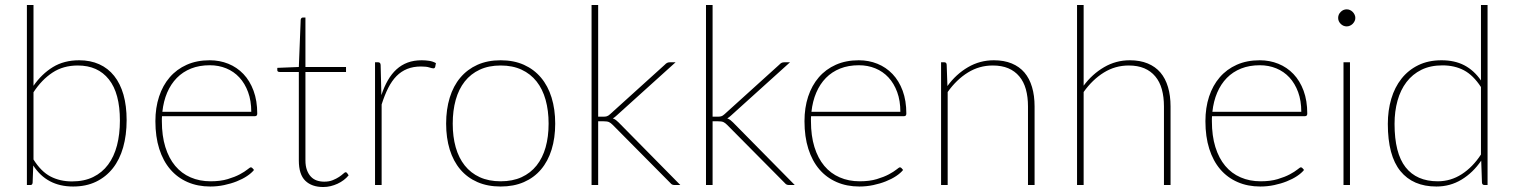

<svg xmlns="http://www.w3.org/2000/svg" viewBox="-20 -743 6082 771"><path d="M114.5 -102.5Q145 -54 183 -34.2Q221 -14.5 269 -14.5Q318 -14.5 354.2 -32.2Q390.5 -50 414.2 -82Q438 -114 449.8 -159Q461.5 -204 461.5 -259Q461.5 -368.5 417.2 -424.2Q373 -480 292.5 -480Q234 -480 190.8 -451.5Q147.5 -423 114.5 -372.5ZM114.5 -398.5Q147.5 -446 192.2 -473.5Q237 -501 298 -501Q343 -501 378.5 -485Q414 -469 438.5 -438.2Q463 -407.5 475.8 -362.8Q488.5 -318 488.5 -260.5Q488.5 -200.5 474.5 -151.2Q460.5 -102 433 -67.2Q405.5 -32.5 365.5 -13.2Q325.5 6 273.5 6Q168 6 113.5 -78.5L111 -9Q110.5 -5.5 108.8 -2.8Q107 0 102 0H88V-723H114.5Z M989 -294Q989 -338.5 976.2 -373.2Q963.5 -408 941.2 -432Q919 -456 888.5 -468.5Q858 -481 822.5 -481Q780.5 -481 747.2 -467.8Q714 -454.5 690 -430Q666 -405.5 651.2 -371Q636.5 -336.5 632 -294ZM1000 -60.5Q990 -48 972 -36Q954 -24 930.8 -14.8Q907.5 -5.5 880.2 0.2Q853 6 824.5 6Q774 6 733.2 -11.8Q692.5 -29.5 663.8 -63Q635 -96.5 619.5 -145.2Q604 -194 604 -256.5Q604 -310.5 618.8 -355.2Q633.5 -400 661.5 -432.5Q689.5 -465 730 -483Q770.5 -501 822 -501Q862 -501 896.8 -487Q931.5 -473 957.5 -445.8Q983.5 -418.5 998.2 -378.5Q1013 -338.5 1013 -287Q1013 -276.5 1004 -276.5H630.5Q630 -271.5 630 -266.8Q630 -262 630 -256.5Q630 -197.5 644 -152.5Q658 -107.5 683.5 -77Q709 -46.5 745.2 -30.8Q781.5 -15 826 -15Q865.5 -15 894.5 -23.8Q923.5 -32.5 943 -43Q962.5 -53.5 973.2 -62.2Q984 -71 987 -71Q991 -71 993.5 -68Z M1278 8Q1232 8 1206 -17.2Q1180 -42.5 1180 -98.5V-454H1103Q1093.5 -454 1093.5 -461.5V-470.5L1180 -474L1187.5 -664Q1188 -667 1190 -669.8Q1192 -672.5 1195.5 -672.5H1206.5V-474H1369.5V-454H1206.5V-99.5Q1206.5 -76.5 1212.5 -60.2Q1218.5 -44 1228.5 -33.5Q1238.5 -23 1252.2 -18.2Q1266 -13.5 1282 -13.5Q1301.5 -13.5 1316.2 -19.5Q1331 -25.5 1341.5 -32.5Q1352 -39.5 1358.5 -45.5Q1365 -51.5 1368 -51.5Q1370.5 -51.5 1373.5 -48.5L1380 -39Q1371.5 -28.5 1360.2 -20Q1349 -11.5 1335.5 -5.2Q1322 1 1307.5 4.5Q1293 8 1278 8Z M1511.5 -361Q1522.5 -394.5 1537.5 -420.5Q1552.5 -446.5 1572.2 -464.5Q1592 -482.5 1617 -491.8Q1642 -501 1673.5 -501Q1688 -501 1703.2 -498.8Q1718.5 -496.5 1730.5 -489.5L1727.5 -474Q1725.5 -468.5 1720.5 -468.5Q1715 -468.5 1703.8 -472.2Q1692.5 -476 1670.5 -476Q1639.5 -476 1615.2 -466.2Q1591 -456.5 1572.2 -437.5Q1553.5 -418.5 1539 -390Q1524.5 -361.5 1512.5 -323.5V0H1486V-493H1498Q1508 -493 1508.5 -482Z M1990.5 -501Q2043 -501 2083.8 -482.8Q2124.5 -464.5 2152.5 -431.2Q2180.5 -398 2195 -351Q2209.5 -304 2209.5 -246.5Q2209.5 -189 2195 -142.2Q2180.5 -95.5 2152.5 -62.5Q2124.5 -29.5 2083.8 -11.8Q2043 6 1990.5 6Q1938 6 1897.2 -11.8Q1856.5 -29.5 1828.5 -62.5Q1800.5 -95.5 1786 -142.2Q1771.5 -189 1771.5 -246.5Q1771.5 -304 1786 -351Q1800.5 -398 1828.5 -431.2Q1856.5 -464.5 1897.2 -482.8Q1938 -501 1990.5 -501ZM1990.5 -15Q2038.5 -15 2074.5 -31.5Q2110.5 -48 2134.8 -78.5Q2159 -109 2171 -151.5Q2183 -194 2183 -246.5Q2183 -299 2171 -342Q2159 -385 2134.8 -415.8Q2110.5 -446.5 2074.5 -463.2Q2038.5 -480 1990.5 -480Q1942.5 -480 1906.5 -463.2Q1870.5 -446.5 1846.2 -415.8Q1822 -385 1810 -342Q1798 -299 1798 -246.5Q1798 -194 1810 -151.5Q1822 -109 1846.2 -78.5Q1870.5 -48 1906.5 -31.5Q1942.5 -15 1990.5 -15Z M2382 -723V-274.5H2405Q2410.5 -274.5 2416.5 -276Q2422.5 -277.5 2430 -284.5L2649.5 -483Q2654 -488 2658.8 -490.5Q2663.5 -493 2671 -493H2693L2456.5 -279.5Q2452.5 -275.5 2448.8 -272.8Q2445 -270 2441 -267.5Q2448 -265 2453.5 -260.8Q2459 -256.5 2464 -251.5L2712 0H2689.5Q2684.5 0 2680.2 -1.5Q2676 -3 2672 -8L2440.5 -241.5Q2432 -250 2425 -253Q2418 -256 2403 -256H2382V0H2355.5V-723Z M2841.5 -723V-274.5H2864.5Q2870 -274.5 2876 -276Q2882 -277.5 2889.5 -284.5L3109 -483Q3113.5 -488 3118.2 -490.5Q3123 -493 3130.5 -493H3152.5L2916 -279.5Q2912 -275.5 2908.2 -272.8Q2904.5 -270 2900.5 -267.5Q2907.5 -265 2913 -260.8Q2918.5 -256.5 2923.5 -251.5L3171.5 0H3149Q3144 0 3139.8 -1.5Q3135.5 -3 3131.5 -8L2900 -241.5Q2891.5 -250 2884.5 -253Q2877.5 -256 2862.5 -256H2841.5V0H2815V-723Z M3595.5 -294Q3595.5 -338.5 3582.8 -373.2Q3570 -408 3547.8 -432Q3525.5 -456 3495 -468.5Q3464.5 -481 3429 -481Q3387 -481 3353.8 -467.8Q3320.5 -454.5 3296.5 -430Q3272.5 -405.5 3257.8 -371Q3243 -336.5 3238.5 -294ZM3606.5 -60.5Q3596.5 -48 3578.5 -36Q3560.5 -24 3537.2 -14.8Q3514 -5.5 3486.8 0.2Q3459.5 6 3431 6Q3380.5 6 3339.8 -11.8Q3299 -29.5 3270.2 -63Q3241.5 -96.5 3226 -145.2Q3210.5 -194 3210.5 -256.5Q3210.5 -310.5 3225.2 -355.2Q3240 -400 3268 -432.5Q3296 -465 3336.5 -483Q3377 -501 3428.5 -501Q3468.5 -501 3503.2 -487Q3538 -473 3564 -445.8Q3590 -418.5 3604.8 -378.5Q3619.5 -338.5 3619.5 -287Q3619.5 -276.5 3610.5 -276.5H3237Q3236.5 -271.5 3236.5 -266.8Q3236.5 -262 3236.5 -256.5Q3236.5 -197.5 3250.5 -152.5Q3264.5 -107.5 3290 -77Q3315.5 -46.5 3351.8 -30.8Q3388 -15 3432.5 -15Q3472 -15 3501 -23.8Q3530 -32.5 3549.5 -43Q3569 -53.5 3579.8 -62.2Q3590.5 -71 3593.5 -71Q3597.5 -71 3600 -68Z M3784.5 -397.5Q3819 -445 3866.8 -473Q3914.5 -501 3971 -501Q4012 -501 4042.8 -488.2Q4073.5 -475.5 4093.8 -451.8Q4114 -428 4124.2 -393.5Q4134.5 -359 4134.5 -315.5V0H4108V-315.5Q4108 -354 4099.5 -384.5Q4091 -415 4073.2 -436.2Q4055.5 -457.5 4029 -468.8Q4002.5 -480 3966.5 -480Q3912.5 -480 3866.8 -451.8Q3821 -423.5 3785.5 -373.5V0H3759V-493H3771.5Q3781 -493 3781.5 -483Z M4331.5 -399Q4366 -445.5 4413.5 -473.2Q4461 -501 4517 -501Q4558 -501 4588.8 -488.2Q4619.5 -475.5 4639.8 -451.8Q4660 -428 4670.2 -393.5Q4680.5 -359 4680.5 -315.5V0H4654V-315.5Q4654 -354 4645.5 -384.5Q4637 -415 4619.2 -436.2Q4601.5 -457.5 4575 -468.8Q4548.5 -480 4512.5 -480Q4458.5 -480 4412.8 -451.8Q4367 -423.5 4331.5 -373.5V0H4305V-723H4331.5Z M5205.5 -294Q5205.5 -338.5 5192.8 -373.2Q5180 -408 5157.8 -432Q5135.5 -456 5105 -468.5Q5074.5 -481 5039 -481Q4997 -481 4963.8 -467.8Q4930.5 -454.5 4906.5 -430Q4882.5 -405.5 4867.8 -371Q4853 -336.5 4848.5 -294ZM5216.5 -60.5Q5206.5 -48 5188.5 -36Q5170.5 -24 5147.2 -14.8Q5124 -5.5 5096.8 0.2Q5069.5 6 5041 6Q4990.5 6 4949.8 -11.8Q4909 -29.5 4880.2 -63Q4851.5 -96.5 4836 -145.2Q4820.5 -194 4820.5 -256.5Q4820.5 -310.5 4835.2 -355.2Q4850 -400 4878 -432.5Q4906 -465 4946.5 -483Q4987 -501 5038.5 -501Q5078.5 -501 5113.2 -487Q5148 -473 5174 -445.8Q5200 -418.5 5214.8 -378.5Q5229.5 -338.5 5229.5 -287Q5229.5 -276.5 5220.5 -276.5H4847Q4846.5 -271.5 4846.5 -266.8Q4846.5 -262 4846.5 -256.5Q4846.5 -197.5 4860.5 -152.5Q4874.5 -107.5 4900 -77Q4925.5 -46.5 4961.8 -30.8Q4998 -15 5042.5 -15Q5082 -15 5111 -23.8Q5140 -32.5 5159.5 -43Q5179 -53.5 5189.8 -62.2Q5200.5 -71 5203.5 -71Q5207.5 -71 5210 -68Z M5401 -493V0H5375V-493ZM5422.5 -671Q5422.5 -664 5419.5 -658Q5416.5 -652 5411.8 -647.2Q5407 -642.5 5400.8 -639.8Q5394.5 -637 5388 -637Q5374 -637 5363.8 -647.2Q5353.5 -657.5 5353.5 -671Q5353.5 -685 5363.8 -695.2Q5374 -705.5 5388 -705.5Q5394.5 -705.5 5400.8 -702.8Q5407 -700 5411.8 -695.2Q5416.5 -690.5 5419.5 -684.2Q5422.5 -678 5422.5 -671Z M5927 -393.5Q5896 -441 5858.5 -460.8Q5821 -480.5 5772.5 -480.5Q5724 -480.5 5688 -462.8Q5652 -445 5628 -413.5Q5604 -382 5592 -339Q5580 -296 5580 -245.5Q5580 -128 5624.2 -71.5Q5668.5 -15 5753.5 -15Q5805.5 -15 5849.8 -43.5Q5894 -72 5927 -122.5ZM5953.5 -723V0H5941.5Q5931.5 0 5931 -10L5928 -98Q5895 -49.5 5849.2 -21.8Q5803.5 6 5748 6Q5654 6 5603.5 -56Q5553 -118 5553 -245.5Q5553 -299.5 5566.8 -346Q5580.5 -392.5 5607.8 -427Q5635 -461.5 5675.2 -481.2Q5715.5 -501 5768.5 -501Q5821.5 -501 5860.2 -480.8Q5899 -460.5 5927 -420V-723Z"/></svg>

Font: Lato 2
Style: Regular
Weight: 200
Designer: Lukasz Dziedzic with Adam Twardoch and Botio Nikoltchev
Foundry: tyPoland Lukasz Dziedzic
Version: Version 2.015; 2015-08-06; http://www.latofonts.com/